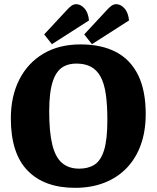

<svg xmlns="http://www.w3.org/2000/svg" viewBox="-20 -881 751 921"><path d="M340 20Q193 20 112.5 -62.5Q32 -145 32 -313Q32 -419 72.5 -499Q113 -579 188 -623.5Q263 -668 366 -668Q467 -668 536.5 -631.5Q606 -595 642.5 -521Q679 -447 679 -334Q679 -253 656 -188Q633 -123 589 -76.5Q545 -30 482 -5Q419 20 340 20ZM360 -72Q404 -72 434 -91.5Q464 -111 479.5 -161.5Q495 -212 495 -306Q495 -378 487.5 -429.5Q480 -481 462.5 -513Q445 -545 416.5 -560.5Q388 -576 347 -576Q318 -576 296 -567Q274 -558 259 -540Q244 -522 234.5 -494.5Q225 -467 220.5 -430.5Q216 -394 216 -347Q216 -247 231 -186.5Q246 -126 278 -99Q310 -72 360 -72ZM421 -669 384 -716 490 -830Q505 -847 515.5 -854Q526 -861 539 -861Q560 -860 577.5 -840.5Q595 -821 599 -783ZM229 -669 192 -716 298 -830Q313 -847 323.5 -854Q334 -861 347 -861Q368 -860 385.5 -840.5Q403 -821 407 -783Z"/></svg>

Font: Faustina ExtraBold
Style: Regular
Weight: 800
Designer: Alfonso Garcia
Foundry: http://www.omnibus-type.com
Version: Version 1.200